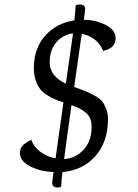

<svg xmlns="http://www.w3.org/2000/svg" viewBox="-20 -759 614 857"><path d="M202 -481Q202 -418 274 -386L306 -610Q262 -605 232 -571Q202 -537 202 -481ZM389 -194Q389 -233 365.5 -254Q342 -275 299 -290Q292 -243 281 -160Q270 -77 266 -49Q317 -52 353 -90.5Q389 -129 389 -194ZM238 78Q213 78 213 57Q213 49 219 9Q157 6 113 -17.5Q69 -41 69 -75Q69 -97 82 -110Q95 -123 120 -135Q130 -104 160 -81.5Q190 -59 228 -52Q229 -63 263 -302Q239 -310 223.5 -316.5Q208 -323 188.5 -335.5Q169 -348 158 -363Q147 -378 139 -401.5Q131 -425 131 -455Q131 -543 181.5 -599.5Q232 -656 312 -668Q316 -704 318 -736Q330 -739 336 -739Q360 -739 360 -719Q360 -713 354 -671Q407 -670 451.5 -648Q496 -626 496 -589Q496 -543 440 -532Q430 -561 404 -581.5Q378 -602 345 -608Q314 -391 311 -371Q347 -358 363 -351.5Q379 -345 402.5 -332Q426 -319 436 -306.5Q446 -294 454 -273.5Q462 -253 462 -227Q462 -126 406 -62.5Q350 1 259 9Q254 45 253 76Z"/></svg>

Font: Overlock
Style: Italic
Weight: 400
Designer: Dario Muhafara
Foundry: Dario Manuel Muhafara
Version: Version 1.001